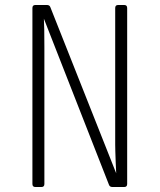

<svg xmlns="http://www.w3.org/2000/svg" viewBox="-20 -750 640 770"><path d="M122 0Q110 0 110 -12V-718Q110 -730 122 -730H168Q179 -730 182 -721L446 -55Q445 -75 444 -99Q443 -123 442.5 -143Q442 -163 442 -170V-718Q442 -730 454 -730H478Q490 -730 490 -718V-12Q490 0 478 0H431Q420 0 417 -9L156 -675Q157 -661 157.5 -629.5Q158 -598 158 -560V-12Q158 0 146 0Z"/></svg>

Font: Pitagon Sans Mono Thin
Style: Regular
Weight: 100
Monospace: yes
Designer: Travis Tran
Foundry: Pitagon
Version: Version 1.001; ttfautohint (v1.8.4.7-5d5b);gftools[0.9.26]